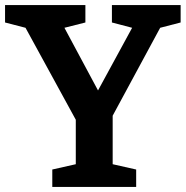

<svg xmlns="http://www.w3.org/2000/svg" viewBox="-33 -740 735 760"><path d="M490 -630 355 -382 222 -630 305 -651V-720H-13V-651L68 -630L267 -266V-90L174 -69V0H506V-69L413 -90V-282L601 -630L682 -651V-720H410V-651Z"/></svg>

Font: GradeGX
Style: Regular
Weight: 100
Width: 1
Designer: Adam Twardoch
Foundry: Adam Twardoch
Version: Version 2.002; DEVELOPMENT